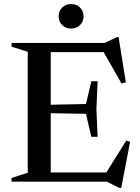

<svg xmlns="http://www.w3.org/2000/svg" viewBox="-20 -897 690 948"><path d="M462 -496 456 -358.5 462 -221.5H431L404.5 -335L169 -339V-378.5L404.5 -383.5L431 -496ZM601.5 -490 580 -485 483.5 -654 530.5 -639.5H162.5V-685H496L557 -713.5H565.5ZM495.5 -30 603 -202.5 622.5 -197.5 578.5 31H569.5L507.5 0H162.5V-45.5H537.5ZM37 0V-18.5L117 -44V-641.5L37 -666.5V-685H230.5V0ZM331 -756Q304 -756 286.8 -773.5Q269.5 -791 269.5 -816.5Q269.5 -842 286.8 -859.5Q304 -877 331 -877Q358.5 -877 375.5 -859.5Q392.5 -842 392.5 -816.5Q392.5 -791 375.5 -773.5Q358.5 -756 331 -756Z"/></svg>

Font: Newsreader 36pt Medium
Style: Regular
Weight: 500
Designer: Hugues Gentile
Foundry: Production Type
Version: Version 1.003